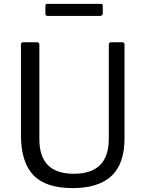

<svg xmlns="http://www.w3.org/2000/svg" viewBox="-20 -960 749 990"><path d="M622 -247Q622 -115 554.5 -52.5Q487 10 355 10Q216 10 152 -57Q88 -124 88 -264V-728Q88 -742 99 -742H171Q183 -742 183 -729V-243Q183 -152 227.5 -108Q272 -64 361 -64Q450 -64 495.5 -108.5Q541 -153 541 -246V-729Q541 -742 552 -742H611Q622 -742 622 -730ZM510 -891Q510 -878 495 -878H225Q219 -878 216.5 -881Q214 -884 214 -890V-929Q214 -934 216 -937Q218 -940 222 -940H502Q506 -940 508 -937Q510 -934 510 -930Z"/></svg>

Font: Libre Franklin
Style: Regular
Weight: 400
Designer: Pablo Impallari, Rodrigo Fuenzalida
Foundry: Impallari Type
Version: Version 1.001; ttfautohint (v1.4.1)